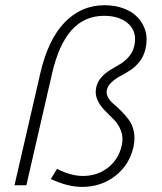

<svg xmlns="http://www.w3.org/2000/svg" viewBox="-20 -717 628 743"><path d="M297.4 6.3Q241.7 6.3 176.8 -24.4L200.7 -63.5Q254.4 -36.1 300.8 -36.1Q357.4 -36.1 398.4 -68.6Q439.5 -101.1 451.2 -154.8Q458 -184.6 448.5 -210Q439 -235.4 421.1 -253.7Q403.3 -272 385.3 -289.8Q367.2 -307.6 356.9 -330.6Q346.7 -353.5 352.5 -379.9Q357.9 -401.9 373 -418.7Q388.2 -435.5 407 -446.5Q425.8 -457.5 444.6 -468.8Q463.4 -480 478.8 -497.8Q494.1 -515.6 499.5 -539.1Q511.7 -591.8 478 -623.8Q444.3 -655.8 382.8 -655.8Q306.6 -655.8 256.8 -600.1Q207 -544.4 181.2 -431.2L82 0H36.1L136.2 -434.6Q166.5 -564.9 230.7 -630.9Q294.9 -696.8 384.3 -696.8Q424.3 -696.8 457.8 -684.6Q491.2 -672.4 512.7 -649.9Q534.2 -627.4 543 -596.4Q551.8 -565.4 543 -527.8Q536.6 -499.5 520 -478.5Q503.4 -457.5 483.9 -445.1Q464.4 -432.6 445.3 -422.4Q426.3 -412.1 411.9 -398.9Q397.5 -385.7 393.6 -369.1Q390.1 -354.5 398.2 -340.1Q406.2 -325.7 420.7 -313.7Q435.1 -301.8 451.2 -285.4Q467.3 -269 480.2 -251Q493.2 -232.9 498.3 -206.1Q503.4 -179.2 496.1 -146.5Q480 -77.6 425.3 -35.6Q370.6 6.3 297.4 6.3Z"/></svg>

Font: HK Grotesk Light Legacy Italic
Style: Regular
Weight: 300
Italic angle: -13°
Designer: Alfredo Marco Pradil
Foundry: Hanken Design Co.
Version: Version 2.022;PS 002.022;hotconv 1.0.88;makeotf.lib2.5.64775